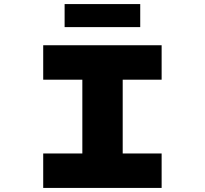

<svg xmlns="http://www.w3.org/2000/svg" viewBox="-20 -922 1006 942"><path d="M192 0V-169H384V-531H192V-700H773V-531H582V-169H773V0ZM297 -789V-902H668V-789Z"/></svg>

Font: Lexend Zetta ExtraBold
Style: Regular
Weight: 800
Designer: Bonnie Shaver-Troup, Thomas Jockin
Foundry: Lexend
Version: Version 1.007